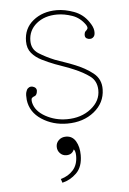

<svg xmlns="http://www.w3.org/2000/svg" viewBox="-50 -463 502 745"><g transform="rotate(-5 201.0 -90.5)"><path d="M202 17Q146 17 102.5 -11.5Q59 -40 53 -88Q51 -108 54 -118.5Q57 -129 62 -133Q72 -142 85.5 -135.5Q99 -129 94 -112Q91 -102 84.5 -100Q78 -98 74 -94Q70 -90 73 -75Q81 -42 119 -21Q157 0 202 0Q258 0 296 -30Q334 -60 333 -103Q332 -138 307 -156.5Q282 -175 246 -190Q230 -197 210 -204Q190 -211 174 -217Q148 -227 124 -239Q100 -251 85 -269Q70 -287 70 -315Q70 -365 107 -395Q144 -425 199 -425Q231 -425 266 -412Q301 -399 322 -368Q336 -348 337.5 -333Q339 -318 334 -311Q326 -300 311.5 -303.5Q297 -307 299 -323Q300 -331 304.5 -334.5Q309 -338 311.5 -343Q314 -348 308 -358Q288 -387 257.5 -397.5Q227 -408 199 -408Q150 -408 118.5 -382Q87 -356 87 -315Q87 -282 114 -265Q141 -248 175 -234Q191 -228 210.5 -221.5Q230 -215 247 -208Q291 -191 321 -167Q351 -143 350 -103Q349 -51 307 -17Q265 17 202 17ZM192 67Q217 67 230 89Q243 111 243 143Q243 189 218.5 213Q194 237 163 244L158 229Q188 221 206.5 200Q225 179 225 145Q225 126 218 119Q210 139 188 139Q173 139 163 128.5Q153 118 153 103Q153 88 164 77.5Q175 67 192 67Z"/></g></svg>

Font: Grandiflora One
Style: Regular
Weight: 400
Designer: Haesung Cho
Foundry: JAMO
Version: Version 1.000; ttfautohint (v1.8.4.7-5d5b);gftools[0.9.28]